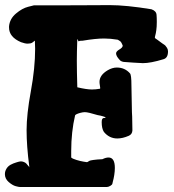

<svg xmlns="http://www.w3.org/2000/svg" viewBox="-44 -748 697 769"><path d="M73.2 -77.1V-82Q62.5 -163.1 62.5 -226.6Q62.5 -290 79.6 -382.8Q96.7 -475.6 96.7 -552.7Q96.7 -557.6 96.2 -568.4Q95.7 -579.1 95.7 -585L93.8 -584Q92.8 -583 90.3 -581.1Q87.9 -579.1 85 -577.1Q82 -575.2 77.1 -574.2Q72.3 -573.2 66.4 -573.2Q56.6 -573.2 40 -579.1Q-7.8 -599.6 -7.8 -637.7V-642.6Q-4.9 -672.9 20 -693.8Q44.9 -714.8 68.4 -720.7L91.8 -726.6H195.3Q254.9 -726.6 318.8 -727.1Q382.8 -727.5 395.5 -727.5Q460.9 -727.5 562.5 -710.9Q582 -704.1 583 -688.5Q584 -677.7 584 -660.2Q584 -640.6 582 -627Q580.1 -613.3 578.1 -606.9Q576.2 -600.6 576.2 -598.6Q576.2 -597.7 576.7 -596.2Q577.1 -594.7 579.6 -593.3Q582 -591.8 584 -590.3Q585.9 -588.9 590.8 -585.4Q595.7 -582 600.6 -578.1L607.4 -573.2Q615.2 -568.4 618.2 -565.4Q621.1 -562.5 625 -556.2Q628.9 -549.8 628.9 -542Q628.9 -515.6 610.4 -510.7Q559.6 -495.1 528.3 -495.1Q517.6 -495.1 491.7 -497.1Q465.8 -499 451.2 -500Q439.5 -502 434.6 -508.8Q420.9 -523.4 420.9 -534.2Q420.9 -542 434.1 -549.8Q447.3 -557.6 447.3 -564.5V-566.4L446.3 -568.4Q444.3 -573.2 442.4 -576.7Q440.4 -580.1 439 -581.5Q437.5 -583 433.6 -585.4Q429.7 -587.9 427.7 -588.9Q398.4 -593.8 373 -593.8Q339.8 -593.8 287.1 -585Q274.4 -585 272.5 -583Q270.5 -581.1 269 -585.4Q267.6 -589.8 265.6 -591.8Q263.7 -537.1 263.7 -504.9Q263.7 -464.8 265.6 -398.4Q302.7 -389.6 324.2 -389.6Q338.9 -389.6 356.4 -392.6Q357.4 -393.6 357.4 -395.5Q357.4 -397.5 356 -405.8Q354.5 -414.1 354.5 -419.9Q354.5 -447.3 387.7 -466.8Q406.2 -477.5 423.8 -477.5Q456.1 -477.5 476.6 -454.1Q482.4 -448.2 482.4 -406.2Q483.4 -350.6 484.4 -298.8Q485.4 -298.8 486.3 -225.6Q485.4 -210 471.7 -204.1Q447.3 -193.4 425.8 -193.4Q393.6 -193.4 372.1 -219.7Q363.3 -233.4 363.3 -258.8Q363.3 -275.4 372.1 -275.4Q378.9 -275.4 378.9 -276.4Q378.9 -277.3 377.9 -278.3Q377 -279.3 374 -280.3Q371.1 -281.2 368.2 -282.2Q365.2 -283.2 358.9 -284.7Q352.5 -286.1 346.7 -287.1Q308.6 -298.8 295.9 -298.8Q288.1 -298.8 277.3 -295.9Q259.8 -291 256.8 -286.1Q241.2 -219.7 241.2 -142.6V-117.2Q246.1 -112.3 262.2 -107.4Q278.3 -102.5 290.5 -100.6Q302.7 -98.6 303.7 -98.6Q305.7 -98.6 308.1 -100.1Q310.5 -101.6 313.5 -103.5Q316.4 -105.5 330.1 -107.4Q343.8 -109.4 366.2 -110.4Q379.9 -117.2 390.6 -117.2Q416 -117.2 416 -75.2Q416 -62.5 413.6 -46.9Q411.1 -31.2 408.2 -21.5L406.2 -12.7Q405.3 -7.8 397.5 -3.4Q389.6 1 383.8 1H36.1Q31.2 1 18.6 -2.4Q5.9 -5.9 -9.3 -19Q-24.4 -32.2 -24.4 -50.8Q-24.4 -59.6 -21 -66.9Q-17.6 -74.2 -13.2 -79.1Q-8.8 -84 -2 -87.9Q4.9 -91.8 9.3 -93.3Q13.7 -94.7 20.5 -97.2Q27.3 -99.6 28.3 -99.6Q36.1 -101.6 40 -101.6Q45.9 -101.6 51.8 -99.1Q57.6 -96.7 61 -93.3Q64.5 -89.8 67.4 -85.9Q70.3 -82 72.3 -80.1Z"/></svg>

Font: Essays1743
Style: Bold
Weight: 700
Designer: Based on the typeface in a 1743 English translation of the essays of Montaigne.  PostScript/TrueType font designed by Jo
Version: Version 002.100